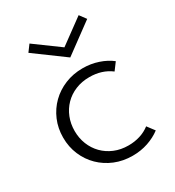

<svg xmlns="http://www.w3.org/2000/svg" viewBox="-176 -820 860 941"><g transform="rotate(-30 254.0 -350.0)"><path d="M299.1 14.5Q245.5 14.5 199.5 -4.3Q153.6 -23.2 119.8 -56.4Q85.9 -89.5 66.6 -134.8Q47.3 -180 47.3 -232.7Q47.3 -285.5 66.6 -330.7Q85.9 -375.9 119.8 -409.1Q153.6 -442.3 199.5 -461.1Q245.5 -480 299.1 -480Q345.5 -480 386.8 -466.1Q428.2 -452.3 458.2 -428.6L427.7 -387.7Q377.3 -425.9 306.4 -425.9Q263.2 -425.9 227.5 -411.1Q191.8 -396.4 166.1 -370.2Q140.5 -344.1 126.4 -308.9Q112.3 -273.6 112.3 -232.7Q112.3 -192.3 126.4 -157Q140.5 -121.8 166.1 -95.7Q191.8 -69.5 227.5 -54.5Q263.2 -39.5 306.8 -39.5Q341.4 -39.5 372 -49.1Q402.7 -58.6 427.3 -77.7L458.2 -36.8Q427.3 -13.2 386.4 0.7Q345.5 14.5 299.1 14.5ZM274.1 -555.9 107.7 -678.2 135 -715 274.1 -613.2 413.2 -715 440.5 -678.2Z"/></g></svg>

Font: Spartan
Style: Regular
Weight: 400
Designer: Matt Bailey, Mirko Velimirovic
Foundry: Matt Bailey
Version: Version 1.005